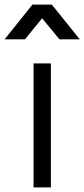

<svg xmlns="http://www.w3.org/2000/svg" viewBox="-83 -810 365 830"><path d="M62 0H137V-536H62ZM-63 -640H25L99 -731L174 -640H262L141 -790H57Z"/></svg>

Font: Mluvka
Style: Regular
Weight: 400
Designer: Modified by Jiří Krblich, Original typeface by Gumpita Rahayu
Foundry: Gumpita Rahayu & Jiří Krblich
Version: Version 2.000;Glyphs 3.1.1 (3134)